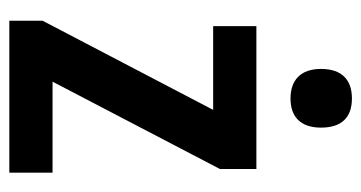

<svg xmlns="http://www.w3.org/2000/svg" viewBox="-206 -588 793 422"><g transform="rotate(90 191.0 -376.5)"><path d="M196 -753C155 -753 131 -731 131 -685C131 -640 156 -618 196 -618C236 -618 260 -640 260 -685C260 -731 237 -753 196 -753ZM359 0V-95H159L351 -463V-543H37V-448H221L25 -73V0Z"/></g></svg>

Font: Noto Sans Lao UI Cond SemBd
Style: Regular
Weight: 600
Width: 3
Designer: Monotype Design Team
Foundry: Monotype Imaging Inc.
Version: Version 2.000